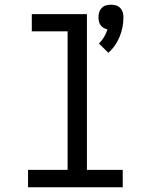

<svg xmlns="http://www.w3.org/2000/svg" viewBox="-20 -795 640 815"><path d="M440 -571 400 -610Q412 -622 421.5 -637.5Q431 -653 436 -670Q428 -672 420 -676.5Q412 -681 407 -688Q402 -695 400 -704Q398 -713 398 -722Q398 -733 401 -743Q404 -753 411.5 -761Q419 -769 429.5 -772Q440 -775 451 -775Q462 -775 472.5 -772Q483 -769 490.5 -761Q498 -753 501 -743Q504 -733 504 -722Q504 -701 500 -680Q496 -659 488 -639.5Q480 -620 468 -602.5Q456 -585 440 -571ZM99 0V-74H267V-662H115V-735H349V-74H501V0Z"/></svg>

Font: Iosevka Mono
Style: Regular
Weight: 400
Designer: Belleve Invis
Foundry: Belleve Invis
Version: Version 11.1.1